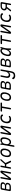

<svg xmlns="http://www.w3.org/2000/svg" viewBox="4684 -5284 832 10240"><g transform="rotate(-90 5100.0 -164.0)"><path d="M92 0Q54 0 39 -18.5Q24 -37 31 -75L101 -475Q108 -513 129.5 -531.5Q151 -550 189 -550H349Q430 -550 470.5 -513Q511 -476 500 -412Q492 -365 456 -333.5Q420 -302 370 -298L369 -294Q427 -290 453 -252Q479 -214 468 -154Q462 -119 444 -90.5Q426 -62 398.5 -42Q371 -22 335 -11Q299 0 256 0ZM139 -251 114 -107Q111 -89 119 -79.5Q127 -70 145 -70H268Q319 -70 351 -94Q383 -118 391 -161Q398 -202 374 -226.5Q350 -251 300 -251ZM217 -480Q199 -480 188 -470.5Q177 -461 174 -443L151 -317H307Q352 -317 382 -338.5Q412 -360 419 -399Q425 -436 403 -458Q381 -480 336 -480Z M619 -60 700 -520Q703 -541 714.5 -550.5Q726 -560 747 -560Q766 -560 774.5 -550.5Q783 -541 779 -520L709 -124Q708 -121 709 -119.5Q710 -118 712 -118Q714 -118 715.5 -119.5Q717 -121 719 -124L991 -515Q1005 -536 1021 -548Q1037 -560 1061 -560Q1096 -560 1110.5 -542.5Q1125 -525 1118 -490L1037 -30Q1034 -9 1022.5 0.5Q1011 10 990 10Q971 10 962.5 0.5Q954 -9 958 -30L1028 -426Q1029 -429 1028 -430.5Q1027 -432 1025 -432Q1023 -432 1021.5 -430.5Q1020 -429 1018 -426L746 -35Q732 -14 716 -2Q700 10 676 10Q641 10 626.5 -7.5Q612 -25 619 -60Z M1254 10Q1234 10 1226.5 0.5Q1219 -9 1222 -30L1309 -520Q1312 -541 1323.5 -550.5Q1335 -560 1355 -560Q1376 -560 1383.5 -550.5Q1391 -541 1388 -520L1352 -319H1441Q1450 -319 1458 -323Q1466 -327 1474 -334L1650 -535Q1661 -548 1674.5 -554Q1688 -560 1703 -560Q1734 -560 1738 -548Q1742 -536 1720 -510L1538 -303Q1531 -296 1529.5 -288Q1528 -280 1531 -272L1641 -42Q1654 -16 1644 -3Q1634 10 1603 10Q1588 10 1577.5 3.5Q1567 -3 1560 -16L1455 -234Q1451 -242 1445 -246Q1439 -250 1429 -250H1340L1301 -30Q1298 -9 1286.5 0.5Q1275 10 1254 10Z M2018 10Q1962 10 1924.5 -11Q1887 -32 1866 -70Q1845 -108 1841 -160.5Q1837 -213 1848 -276Q1859 -339 1881.5 -391Q1904 -443 1938 -480.5Q1972 -518 2017.5 -539Q2063 -560 2120 -560Q2176 -560 2214 -539Q2252 -518 2272.5 -480.5Q2293 -443 2297 -391Q2301 -339 2290 -277Q2279 -213 2255.5 -160.5Q2232 -108 2198 -70Q2164 -32 2119 -11Q2074 10 2018 10ZM2032 -69Q2068 -69 2097 -84Q2126 -99 2148.5 -126Q2171 -153 2186.5 -191.5Q2202 -230 2211 -277Q2219 -322 2217 -359.5Q2215 -397 2202.5 -424Q2190 -451 2166 -466Q2142 -481 2105 -481Q2069 -481 2039.5 -466Q2010 -451 1987.5 -424Q1965 -397 1950 -359Q1935 -321 1926 -275Q1919 -229 1921 -191Q1923 -153 1935.5 -126Q1948 -99 1972 -84Q1996 -69 2032 -69Z M2574 -453Q2586 -476 2602.5 -495Q2619 -514 2639.5 -528.5Q2660 -543 2685.5 -551.5Q2711 -560 2742 -560Q2802 -560 2835 -536.5Q2868 -513 2883 -474.5Q2898 -436 2897 -389Q2896 -342 2888 -294Q2878 -240 2860 -185.5Q2842 -131 2812 -87.5Q2782 -44 2738.5 -17Q2695 10 2633 10Q2578 10 2549.5 -19Q2521 -48 2512 -96L2468 150Q2464 171 2452.5 180.5Q2441 190 2421 190Q2401 190 2393 180.5Q2385 171 2389 150L2496 -457Q2500 -473 2498.5 -488.5Q2497 -504 2493 -520Q2488 -540 2496.5 -550Q2505 -560 2525 -560Q2545 -560 2556 -550Q2567 -540 2572 -520Q2576 -504 2576 -487Q2576 -470 2574 -453ZM2721 -481Q2693 -481 2665 -469.5Q2637 -458 2614.5 -439Q2592 -420 2576 -396Q2560 -372 2556 -347L2534 -224Q2530 -199 2534.5 -172Q2539 -145 2552.5 -122Q2566 -99 2586.5 -84Q2607 -69 2634 -69Q2678 -69 2708 -88Q2738 -107 2758 -138.5Q2778 -170 2789 -209.5Q2800 -249 2808 -290Q2815 -329 2815.5 -364Q2816 -399 2807 -425.5Q2798 -452 2777 -466.5Q2756 -481 2721 -481Z M3019 -60 3100 -520Q3103 -541 3114.5 -550.5Q3126 -560 3147 -560Q3166 -560 3174.5 -550.5Q3183 -541 3179 -520L3109 -124Q3108 -121 3109 -119.5Q3110 -118 3112 -118Q3114 -118 3115.5 -119.5Q3117 -121 3119 -124L3391 -515Q3405 -536 3421 -548Q3437 -560 3461 -560Q3496 -560 3510.5 -542.5Q3525 -525 3518 -490L3437 -30Q3434 -9 3422.5 0.5Q3411 10 3390 10Q3371 10 3362.5 0.5Q3354 -9 3358 -30L3428 -426Q3429 -429 3428 -430.5Q3427 -432 3425 -432Q3423 -432 3421.5 -430.5Q3420 -429 3418 -426L3146 -35Q3132 -14 3116 -2Q3100 10 3076 10Q3041 10 3026.5 -7.5Q3012 -25 3019 -60Z M3654 -275Q3667 -352 3696 -405.5Q3725 -459 3764 -493.5Q3803 -528 3851 -544Q3899 -560 3950 -560Q3986 -560 4013 -554Q4040 -548 4060 -537.5Q4080 -527 4092 -514Q4104 -501 4110 -487Q4120 -464 4113 -448Q4106 -432 4090 -424Q4072 -415 4058.5 -418Q4045 -421 4039 -436Q4031 -453 4006 -467Q3981 -481 3939 -481Q3904 -481 3870.5 -468Q3837 -455 3809.5 -429.5Q3782 -404 3762.5 -366.5Q3743 -329 3733 -277Q3724 -227 3730.5 -188Q3737 -149 3755.5 -122.5Q3774 -96 3803 -82.5Q3832 -69 3869 -69Q3898 -69 3926.5 -76Q3955 -83 3973 -98Q3987 -109 4003 -111Q4019 -113 4031 -101Q4036 -95 4038 -88Q4040 -81 4038 -73Q4036 -65 4030 -56Q4024 -47 4014 -37Q3999 -22 3980 -13Q3961 -4 3940.5 1Q3920 6 3897 8Q3874 10 3850 10Q3796 10 3754 -7Q3712 -24 3685.5 -58.5Q3659 -93 3650 -147.5Q3641 -202 3654 -275Z M4463 -471H4299Q4281 -471 4272 -482Q4263 -493 4266 -510Q4270 -528 4282.5 -539Q4295 -550 4313 -550H4721Q4739 -550 4748 -539Q4757 -528 4754 -510Q4750 -493 4737 -482Q4724 -471 4707 -471H4543L4465 -30Q4462 -9 4450.5 0.5Q4439 10 4418 10Q4398 10 4390 0.5Q4382 -9 4386 -30Z M5018 10Q4962 10 4924.5 -11Q4887 -32 4866 -70Q4845 -108 4841 -160.5Q4837 -213 4848 -276Q4859 -339 4881.5 -391Q4904 -443 4938 -480.5Q4972 -518 5017.5 -539Q5063 -560 5120 -560Q5176 -560 5214 -539Q5252 -518 5272.5 -480.5Q5293 -443 5297 -391Q5301 -339 5290 -277Q5279 -213 5255.5 -160.5Q5232 -108 5198 -70Q5164 -32 5119 -11Q5074 10 5018 10ZM5032 -69Q5068 -69 5097 -84Q5126 -99 5148.5 -126Q5171 -153 5186.5 -191.5Q5202 -230 5211 -277Q5219 -322 5217 -359.5Q5215 -397 5202.5 -424Q5190 -451 5166 -466Q5142 -481 5105 -481Q5069 -481 5039.5 -466Q5010 -451 4987.5 -424Q4965 -397 4950 -359Q4935 -321 4926 -275Q4919 -229 4921 -191Q4923 -153 4935.5 -126Q4948 -99 4972 -84Q4996 -69 5032 -69Z M5492 0Q5454 0 5439 -18.5Q5424 -37 5431 -75L5501 -475Q5508 -513 5529.5 -531.5Q5551 -550 5589 -550H5749Q5830 -550 5870.5 -513Q5911 -476 5900 -412Q5892 -365 5856 -333.5Q5820 -302 5770 -298L5769 -294Q5827 -290 5853 -252Q5879 -214 5868 -154Q5862 -119 5844 -90.5Q5826 -62 5798.5 -42Q5771 -22 5735 -11Q5699 0 5656 0ZM5539 -251 5514 -107Q5511 -89 5519 -79.5Q5527 -70 5545 -70H5668Q5719 -70 5751 -94Q5783 -118 5791 -161Q5798 -202 5774 -226.5Q5750 -251 5700 -251ZM5617 -480Q5599 -480 5588 -470.5Q5577 -461 5574 -443L5551 -317H5707Q5752 -317 5782 -338.5Q5812 -360 5819 -399Q5825 -436 5803 -458Q5781 -480 5736 -480Z M6346 0 6372 -142Q6348 -92 6307.5 -63.5Q6267 -35 6212 -35Q6172 -35 6141.5 -49Q6111 -63 6091.5 -88.5Q6072 -114 6065.5 -149Q6059 -184 6067 -226L6123 -520Q6127 -541 6138 -550.5Q6149 -560 6170 -560Q6190 -560 6198 -550.5Q6206 -541 6202 -520L6150 -248Q6144 -221 6147 -196Q6150 -171 6161.5 -152.5Q6173 -134 6192 -122Q6211 -110 6239 -110Q6266 -110 6292 -126Q6318 -142 6339 -165Q6360 -188 6375 -216Q6390 -244 6394 -269L6438 -520Q6441 -541 6452.5 -550.5Q6464 -560 6485 -560Q6505 -560 6512.5 -550.5Q6520 -541 6517 -520L6425 0Q6414 64 6394 108.5Q6374 153 6343.5 180.5Q6313 208 6271 220Q6229 232 6173 232Q6139 232 6112.5 225Q6086 218 6065 206.5Q6044 195 6029 181Q6014 167 6005 152Q5999 143 5997 133.5Q5995 124 5997 115Q5998 106 6002.5 97.5Q6007 89 6013 83Q6019 77 6028 73.5Q6037 70 6047 70Q6056 70 6063 73.5Q6070 77 6075 86Q6084 98 6093.5 110.5Q6103 123 6117 132.5Q6131 142 6150.5 147.5Q6170 153 6196 153Q6223 153 6247 145.5Q6271 138 6290.5 120.5Q6310 103 6324 73.5Q6338 44 6346 0Z M6692 0Q6654 0 6639 -18.5Q6624 -37 6631 -75L6701 -475Q6708 -513 6729.5 -531.5Q6751 -550 6789 -550H6949Q7030 -550 7070.5 -513Q7111 -476 7100 -412Q7092 -365 7056 -333.5Q7020 -302 6970 -298L6969 -294Q7027 -290 7053 -252Q7079 -214 7068 -154Q7062 -119 7044 -90.5Q7026 -62 6998.5 -42Q6971 -22 6935 -11Q6899 0 6856 0ZM6739 -251 6714 -107Q6711 -89 6719 -79.5Q6727 -70 6745 -70H6868Q6919 -70 6951 -94Q6983 -118 6991 -161Q6998 -202 6974 -226.5Q6950 -251 6900 -251ZM6817 -480Q6799 -480 6788 -470.5Q6777 -461 6774 -443L6751 -317H6907Q6952 -317 6982 -338.5Q7012 -360 7019 -399Q7025 -436 7003 -458Q6981 -480 6936 -480Z M7362 10Q7324 10 7295.5 -3Q7267 -16 7249.5 -44Q7232 -72 7227.5 -115Q7223 -158 7234 -219Q7246 -288 7271 -350.5Q7296 -413 7333 -459.5Q7370 -506 7418 -533Q7466 -560 7524 -560Q7572 -560 7594 -536Q7613 -515 7620 -484Q7626 -502 7632 -521Q7639 -543 7652 -551.5Q7665 -560 7684 -560Q7705 -560 7711.5 -550.5Q7718 -541 7711 -521Q7691 -459 7675.5 -400Q7660 -341 7650.5 -282Q7641 -223 7638 -160.5Q7635 -98 7639 -29Q7641 -9 7631.5 0.5Q7622 10 7601.5 10Q7581 10 7571 0.5Q7561 -9 7559 -29Q7555 -84 7557 -134Q7546 -114 7533 -94Q7503 -49 7460.5 -19.5Q7418 10 7362 10ZM7382 -69Q7415 -69 7446 -88Q7477 -107 7502.5 -139Q7528 -171 7546.5 -214.5Q7565 -258 7574 -306Q7580 -333 7584 -363.5Q7588 -394 7584.5 -420Q7581 -446 7565.5 -463.5Q7550 -481 7516 -481Q7481 -481 7448.5 -459.5Q7416 -438 7389 -402Q7362 -366 7342 -317Q7322 -268 7312 -212Q7300 -145 7317 -107Q7334 -69 7382 -69Z M8063 -471H7899Q7881 -471 7872 -482Q7863 -493 7866 -510Q7870 -528 7882.5 -539Q7895 -550 7913 -550H8321Q8339 -550 8348 -539Q8357 -528 8354 -510Q8350 -493 8337 -482Q8324 -471 8307 -471H8143L8065 -30Q8062 -9 8050.5 0.5Q8039 10 8018 10Q7998 10 7990 0.5Q7982 -9 7986 -30Z M8419 -60 8500 -520Q8503 -541 8514.5 -550.5Q8526 -560 8547 -560Q8566 -560 8574.5 -550.5Q8583 -541 8579 -520L8509 -124Q8508 -121 8509 -119.5Q8510 -118 8512 -118Q8514 -118 8515.5 -119.5Q8517 -121 8519 -124L8791 -515Q8805 -536 8821 -548Q8837 -560 8861 -560Q8896 -560 8910.5 -542.5Q8925 -525 8918 -490L8837 -30Q8834 -9 8822.5 0.5Q8811 10 8790 10Q8771 10 8762.5 0.5Q8754 -9 8758 -30L8828 -426Q8829 -429 8828 -430.5Q8827 -432 8825 -432Q8823 -432 8821.5 -430.5Q8820 -429 8818 -426L8546 -35Q8532 -14 8516 -2Q8500 10 8476 10Q8441 10 8426.5 -7.5Q8412 -25 8419 -60Z M9054 -275Q9067 -352 9096 -405.5Q9125 -459 9164 -493.5Q9203 -528 9251 -544Q9299 -560 9350 -560Q9386 -560 9413 -554Q9440 -548 9460 -537.5Q9480 -527 9492 -514Q9504 -501 9510 -487Q9520 -464 9513 -448Q9506 -432 9490 -424Q9472 -415 9458.5 -418Q9445 -421 9439 -436Q9431 -453 9406 -467Q9381 -481 9339 -481Q9304 -481 9270.5 -468Q9237 -455 9209.5 -429.5Q9182 -404 9162.5 -366.5Q9143 -329 9133 -277Q9124 -227 9130.5 -188Q9137 -149 9155.5 -122.5Q9174 -96 9203 -82.5Q9232 -69 9269 -69Q9298 -69 9326.5 -76Q9355 -83 9373 -98Q9387 -109 9403 -111Q9419 -113 9431 -101Q9436 -95 9438 -88Q9440 -81 9438 -73Q9436 -65 9430 -56Q9424 -47 9414 -37Q9399 -22 9380 -13Q9361 -4 9340.5 1Q9320 6 9297 8Q9274 10 9250 10Q9196 10 9154 -7Q9112 -24 9085.5 -58.5Q9059 -93 9050 -147.5Q9041 -202 9054 -275Z M9651 10Q9618 10 9613.5 -3Q9609 -16 9631 -44L9768 -219Q9710 -233 9682.5 -276.5Q9655 -320 9666 -381Q9680 -459 9741 -504.5Q9802 -550 9893 -550H10046Q10084 -550 10098.5 -531.5Q10113 -513 10107 -475L10028 -30Q10025 -9 10013.5 0.5Q10002 10 9982 10Q9961 10 9953.5 0.5Q9946 -9 9949 -30L9982 -213H9852L9704 -17Q9693 -3 9679.5 3.5Q9666 10 9651 10ZM10022 -443Q10025 -461 10017.5 -470.5Q10010 -480 9991 -480H9881Q9828 -480 9791.5 -453.5Q9755 -427 9747 -381Q9738 -335 9765 -309Q9792 -283 9845 -283H9993Z"/></g></svg>

Font: Maple Mono Light
Style: Italic
Weight: 300
Italic angle: -10°
Monospace: yes
Designer: subframe7536
Version: Version 7.000